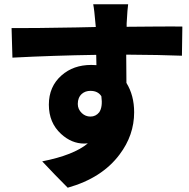

<svg xmlns="http://www.w3.org/2000/svg" viewBox="-20 -813 884 896"><path d="M296 63 236 2 177 -60Q324 -89 390 -144Q384 -143 373 -143Q314 -143 265 -188Q208 -240 208 -324.5Q208 -409 267 -461Q322 -510 406 -510Q422 -510 430 -509L429 -557Q229 -554 38 -544L34 -682Q117 -681 337 -685Q399 -687 427 -687L426 -698Q420 -769 415 -793H578Q575 -776 571 -703Q571 -699 571 -698V-688Q607 -688 690 -689Q802 -690 831 -689L829 -553Q729 -557 569 -558Q570 -513 570 -426Q606 -368 606 -289Q606 -182 538 -92Q456 18 296 63ZM402 -269Q427 -269 443 -289Q460 -314 453 -364Q437 -389 402 -389Q378 -389 362 -375Q343 -358 343 -328Q343 -303 362 -285Q379 -269 402 -269Z"/></svg>

Font: GenSekiGothic TW H
Style: Regular
Weight: 900
Version: Version 1.501;PS 1;hotconv 16.6.51;makeotf.lib2.5.65220